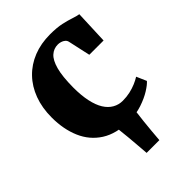

<svg xmlns="http://www.w3.org/2000/svg" viewBox="-216 -655 932 932"><g transform="rotate(-45 250.0 -189.0)"><path d="M228.5 180Q226 149.5 223.8 121Q221.5 92.5 218.8 62.2Q216 32 212 -2.5H334.5Q330 32 326.8 62.2Q323.5 92.5 321 121Q318.5 149.5 316 180ZM278.5 11Q190.5 11 134.2 -25Q78 -61 51 -123.8Q24 -186.5 24 -267Q24 -333.5 44 -387.2Q64 -441 101 -479.2Q138 -517.5 189.5 -538Q241 -558.5 304 -558.5Q350.5 -558.5 382 -551.5Q413.5 -544.5 435.5 -537Q457.5 -529.5 473.5 -527L466.5 -353.5H368.5L343.5 -467Q341.5 -477.5 333.5 -484.2Q325.5 -491 315.2 -494Q305 -497 296 -497Q267.5 -497 246.5 -478.2Q225.5 -459.5 213.5 -415.8Q201.5 -372 201 -296.5Q201 -241.5 209.8 -200.8Q218.5 -160 235 -133.5Q251.5 -107 274.8 -93.8Q298 -80.5 325.5 -80.5Q352.5 -80.5 375.8 -85.8Q399 -91 419 -99.5Q439 -108 454 -117.5L476.5 -66Q464.5 -52 435.8 -34Q407 -16 366.8 -2.5Q326.5 11 278.5 11Z"/></g></svg>

Font: Merriweather 48pt Black
Style: Regular
Weight: 900
Version: Version 2.100